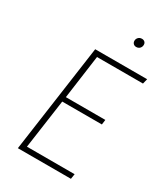

<svg xmlns="http://www.w3.org/2000/svg" viewBox="-208 -956 924 1053"><g transform="rotate(30 253.5 -430.0)"><path d="M499 -650H208L170 -374H420L416 -343H165L121 -32H423L418 0H82L178 -682H507ZM341 -830Q341 -842 349.5 -851Q358 -860 372 -860Q383 -860 390 -853.5Q397 -847 397 -836Q397 -823 388.5 -814Q380 -805 366 -805Q355 -805 348 -812Q341 -819 341 -830Z"/></g></svg>

Font: FiraGO UltraLight
Style: Italic
Weight: 200
Italic angle: -8°
Designer: bBox Type GmbH
Foundry: bBox Type GmbH
Version: Version 1.001